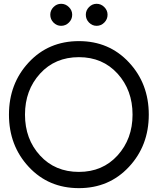

<svg xmlns="http://www.w3.org/2000/svg" viewBox="-20 -975 839 1005"><path d="M243.2 -897.9Q243.2 -920.9 260 -938Q276.9 -955.1 300 -955.1Q323.2 -955.1 340.6 -938Q357.9 -920.9 357.9 -897.9Q357.9 -874 340.6 -856.9Q323.2 -839.8 300 -839.8Q276.9 -839.8 260 -856.9Q243.2 -874 243.2 -897.9ZM429.2 -897.9Q429.2 -920.9 446 -938Q462.9 -955.1 485.8 -955.1Q508.8 -955.1 525.9 -938Q543 -920.9 543 -897.9Q543 -874 525.9 -856.9Q508.8 -839.8 485.8 -839.8Q462.9 -839.8 446 -856.9Q429.2 -874 429.2 -897.9ZM393.1 9.8Q233.9 9.8 130.4 -101.6Q26.9 -212.9 26.9 -375Q26.9 -537.1 130.4 -648.4Q233.9 -759.8 393.1 -759.8Q551.3 -759.8 655 -648.4Q758.8 -537.1 758.8 -375Q758.8 -212.9 655 -101.6Q551.3 9.8 393.1 9.8ZM393.1 -75.2Q517.1 -75.2 595.5 -161.6Q673.8 -248 673.8 -375Q673.8 -502.9 595.5 -589.4Q517.1 -675.8 393.1 -675.8Q268.1 -675.8 189.5 -589.4Q110.8 -502.9 110.8 -375Q110.8 -247.1 189.5 -161.1Q268.1 -75.2 393.1 -75.2Z"/></svg>

Font: Oakes Grotesk
Style: Regular
Weight: 400
Designer: Samuel Oakes
Foundry: Samuel Oakes
Version: Version 1.0 | wf-rip DC20170320